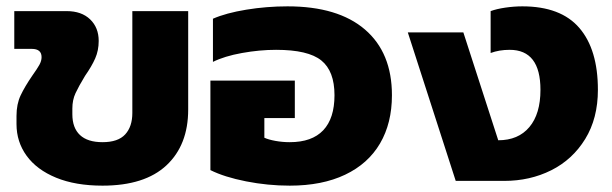

<svg xmlns="http://www.w3.org/2000/svg" viewBox="-20 -570 1929 605"><path d="M32 -179V-205Q32 -242 45 -269.5Q58 -297 82 -332Q97 -353 104 -365.5Q111 -378 111 -390Q111 -416 80 -416H25V-535H190Q237 -535 264 -509Q291 -483 291 -441Q291 -411 280 -386Q269 -361 248 -331Q228 -298 218 -276.5Q208 -255 208 -228V-210Q208 -167 232 -144.5Q256 -122 303 -122Q352 -122 374.5 -146.5Q397 -171 397 -214V-535H573V-225Q573 -113 504.5 -49Q436 15 303 15Q218 15 157 -10Q96 -35 64 -79Q32 -123 32 -179Z M643 -34V-316H909V-198H813V-136Q826 -130 848 -126Q870 -122 893 -122Q963 -122 998.5 -159.5Q1034 -197 1034 -270Q1034 -346 992.5 -379.5Q951 -413 850 -413Q798 -413 742.5 -403Q687 -393 651 -375V-511Q692 -529 756 -539.5Q820 -550 886 -550Q1045 -550 1130 -477Q1215 -404 1215 -270Q1215 -182 1177.5 -118Q1140 -54 1067.5 -19.5Q995 15 893 15Q824 15 755.5 1.5Q687 -12 643 -34Z M1265 -468H1440L1550 -128Q1613 -128 1648 -169.5Q1683 -211 1683 -287Q1683 -413 1586 -413Q1553 -413 1526 -403V-535Q1545 -542 1572.5 -546Q1600 -550 1626 -550Q1747 -550 1805.5 -482Q1864 -414 1864 -287Q1864 -197 1824 -132Q1784 -67 1717 -33.5Q1650 0 1569 0H1416Z"/></svg>

Font: Prompt
Style: Bold
Weight: 700
Designer: Katatrad Team
Foundry: CadsonDemak
Version: Version 1.000